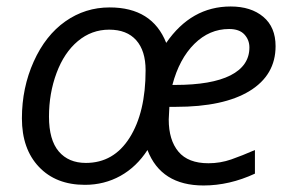

<svg xmlns="http://www.w3.org/2000/svg" viewBox="-20 -565 904 595"><path d="M689.9 -475.1Q628.9 -475.1 582.3 -429Q535.6 -382.8 514.2 -301.8H522.9Q635.7 -301.8 694.3 -331.5Q752.9 -361.3 752.9 -418Q752.9 -441.4 737.3 -458.3Q721.7 -475.1 689.9 -475.1ZM246.1 -60.1Q332.5 -60.1 381.8 -138.4Q431.2 -216.8 431.2 -347.2Q431.2 -407.7 402.1 -440.4Q373 -473.1 318.4 -473.1Q263.7 -473.1 221.2 -437.5Q178.7 -401.9 155.3 -338.9Q131.8 -275.9 131.8 -203.6Q131.8 -131.3 162.1 -95.7Q192.4 -60.1 246.1 -60.1ZM495.1 -432.1Q572.8 -544.9 694.8 -544.9Q757.8 -544.9 795.9 -512.9Q834 -481 834 -421.9Q834 -332.5 753.7 -283.2Q673.3 -233.9 524.9 -233.9H504.9L502.9 -194.8Q502.9 -130.9 533 -95Q563 -59.1 626 -59.1Q662.6 -59.1 696.8 -71Q731 -83 770 -100.1V-26.9Q690.9 9.8 610.8 9.8Q479 9.8 437 -100.1Q403.3 -47.9 353.3 -20Q303.2 7.8 243.2 7.8Q153.3 7.8 100.6 -47.9Q47.9 -103.5 47.9 -198.2Q47.9 -293 84.5 -374.3Q121.1 -455.6 182.6 -498.8Q244.1 -542 319.8 -542Q451.7 -542 495.1 -432.1Z"/></svg>

Font: OpenSans-Italic
Style: Italic
Weight: 400
Italic angle: -12°
Foundry: Ascender Corporation
Version: Version 1.10